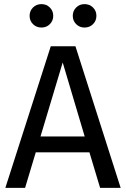

<svg xmlns="http://www.w3.org/2000/svg" viewBox="-20 -914 613 934"><path d="M415 -173H154L102 0H6L227 -689H347L567 0H467ZM392 -250 285 -610 177 -250ZM239 -837Q239 -813 222.5 -796.5Q206 -780 182 -780Q157 -780 140.5 -796.5Q124 -813 124 -837Q124 -861 140.5 -877.5Q157 -894 182 -894Q206 -894 222.5 -877.5Q239 -861 239 -837ZM449 -837Q449 -813 432.5 -796.5Q416 -780 391 -780Q367 -780 350.5 -796.5Q334 -813 334 -837Q334 -861 350.5 -877.5Q367 -894 391 -894Q416 -894 432.5 -877.5Q449 -861 449 -837Z"/></svg>

Font: FiraGO
Style: Regular
Weight: 400
Designer: bBox Type
Foundry: bBox Type GmbH
Version: Version 1.001;April 20, 2020;FontCreator 12.0.0.2555 64-bit